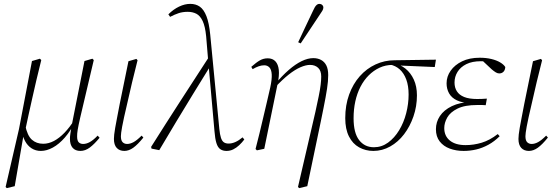

<svg xmlns="http://www.w3.org/2000/svg" viewBox="-20 -767 2882 991"><path d="M15 204 9 198 78 -101 145 -452 186 -464 193 -457Q179 -401 167.5 -352Q156 -303 146.5 -260Q137 -217 128 -177Q119 -137 111 -98L105 -90L56 194ZM191 12Q164 12 143 -1.5Q122 -15 109 -39.5Q96 -64 92 -96L110 -121Q121 -67 144.5 -46Q168 -25 203 -25Q231 -25 258.5 -39.5Q286 -54 313 -82Q340 -110 365 -150L373 -141H369Q345 -92 315 -57.5Q285 -23 253 -5.5Q221 12 191 12ZM395 12Q369 12 355 -4Q341 -20 341 -51Q341 -63 343.5 -79Q346 -95 350 -118L351 -124L416 -452L457 -464L464 -457L394 -160Q389 -139 386 -123.5Q383 -108 381 -97Q379 -86 378.5 -77.5Q378 -69 378 -63Q378 -41 386.5 -32.5Q395 -24 409 -24Q426 -24 444 -34Q462 -44 484 -67L494 -56Q467 -23 443.5 -5.5Q420 12 395 12Z M622 12Q597 12 582.5 -3.5Q568 -19 568 -50Q568 -60 569.5 -73Q571 -86 574.5 -107Q578 -128 584 -158Q590 -188 598 -231L643 -451L684 -463L690 -456L662 -343Q648 -281 637.5 -236.5Q627 -192 620.5 -162.5Q614 -133 610.5 -113.5Q607 -94 605.5 -82.5Q604 -71 604 -64Q604 -42 613 -33Q622 -24 636 -24Q652 -24 669.5 -33.5Q687 -43 711 -67L720 -57Q691 -21 668 -4.5Q645 12 622 12Z M762 0 760 -9Q835 -128 911 -245.5Q987 -363 1063 -480L1074 -430H1068Q1023 -358 978.5 -285Q934 -212 890 -139.5Q846 -67 802 8ZM1149 12Q1130 12 1117 3Q1104 -6 1097 -28.5Q1090 -51 1087 -90L1056 -439L1055 -448L1044 -580Q1039 -631 1026 -658.5Q1013 -686 993.5 -696Q974 -706 949 -706Q923 -706 902 -699Q881 -692 858 -680L849 -693Q875 -719 904.5 -733Q934 -747 962 -747Q991 -747 1011.5 -732.5Q1032 -718 1045.5 -683.5Q1059 -649 1065 -589L1112 -102Q1115 -72 1120.5 -55.5Q1126 -39 1135.5 -32.5Q1145 -26 1160 -26Q1177 -26 1195 -34Q1213 -42 1232 -58L1241 -47Q1229 -31 1214.5 -17.5Q1200 -4 1184 4Q1168 12 1149 12Z M1299 2Q1310 -39 1319.5 -79.5Q1329 -120 1338.5 -159.5Q1348 -199 1357 -238Q1366 -277 1375 -316Q1384 -358 1382.5 -383Q1381 -408 1370.5 -419Q1360 -430 1344 -430Q1330 -430 1315.5 -425Q1301 -420 1284 -410L1277 -422Q1303 -445 1321.5 -455.5Q1340 -466 1362 -466Q1387 -466 1401.5 -450.5Q1416 -435 1419 -406Q1422 -377 1413 -335L1344 1L1306 9ZM1518 198 1583 -82Q1598 -144 1608 -190Q1618 -236 1625 -270Q1632 -304 1635 -329Q1638 -354 1638 -372Q1638 -402 1622 -417Q1606 -432 1580 -432Q1559 -432 1531 -420Q1503 -408 1470 -382Q1437 -356 1398 -314L1393 -332H1399Q1436 -376 1470.5 -406Q1505 -436 1537 -451.5Q1569 -467 1597 -467Q1620 -467 1637.5 -457.5Q1655 -448 1664.5 -429Q1674 -410 1674 -379Q1674 -363 1672.5 -346Q1671 -329 1668 -309Q1665 -289 1660.5 -264.5Q1656 -240 1650 -210Q1644 -180 1636 -141L1566 194L1524 204ZM1519 -549Q1538 -590 1557 -630Q1576 -670 1595 -710Q1600 -721 1604.5 -729Q1609 -737 1615 -742Q1621 -747 1628 -747Q1637 -747 1643 -741.5Q1649 -736 1649 -728Q1649 -720 1643.5 -711Q1638 -702 1625 -683Q1602 -648 1578.5 -613Q1555 -578 1532 -543Z M1907 12Q1867 12 1833.5 -6.5Q1800 -25 1781 -63Q1762 -101 1762 -157Q1762 -224 1782 -279Q1802 -334 1837 -373.5Q1872 -413 1918.5 -434.5Q1965 -456 2017 -456L2230 -459L2224 -421L2037 -429L2007 -432Q1970 -432 1939 -417.5Q1908 -403 1883 -378Q1858 -353 1840.5 -319Q1823 -285 1814 -244Q1805 -203 1805 -157Q1805 -81 1833.5 -44Q1862 -7 1910 -7Q1950 -7 1983 -31Q2016 -55 2040 -94.5Q2064 -134 2076.5 -182.5Q2089 -231 2089 -279Q2089 -324 2077 -356.5Q2065 -389 2043.5 -408.5Q2022 -428 1992 -434L2009 -440Q2045 -435 2072.5 -413Q2100 -391 2116 -356Q2132 -321 2132 -275Q2132 -218 2114 -166Q2096 -114 2065.5 -74Q2035 -34 1994 -11Q1953 12 1907 12Z M2373 12Q2334 12 2301.5 0Q2269 -12 2249.5 -37Q2230 -62 2230 -100Q2230 -137 2250.5 -168Q2271 -199 2312 -219Q2353 -239 2414 -241L2410 -234Q2366 -236 2338.5 -249Q2311 -262 2298 -285Q2285 -308 2285 -337Q2285 -372 2306 -402Q2327 -432 2365 -450.5Q2403 -469 2456 -469Q2489 -469 2516 -462.5Q2543 -456 2561.5 -445Q2580 -434 2588 -421Q2587 -405 2578.5 -396.5Q2570 -388 2557 -388Q2548 -388 2539 -393.5Q2530 -399 2518 -409L2470 -454L2521 -453L2522 -442Q2504 -447 2491 -449Q2478 -451 2462 -451Q2417 -451 2387 -436Q2357 -421 2341.5 -396Q2326 -371 2326 -341Q2326 -315 2338 -296Q2350 -277 2375.5 -266.5Q2401 -256 2443 -256Q2455 -256 2468 -256.5Q2481 -257 2493 -258L2487 -224Q2480 -225 2468.5 -225Q2457 -225 2443 -225Q2379 -225 2341.5 -206.5Q2304 -188 2288.5 -160.5Q2273 -133 2273 -106Q2273 -65 2302 -41.5Q2331 -18 2383 -18Q2425 -18 2466.5 -30.5Q2508 -43 2549 -75L2559 -64Q2532 -37 2501 -20Q2470 -3 2438 4.5Q2406 12 2373 12Z M2710 12Q2685 12 2670.5 -3.5Q2656 -19 2656 -50Q2656 -60 2657.5 -73Q2659 -86 2662.5 -107Q2666 -128 2672 -158Q2678 -188 2686 -231L2731 -451L2772 -463L2778 -456L2750 -343Q2736 -281 2725.5 -236.5Q2715 -192 2708.5 -162.5Q2702 -133 2698.5 -113.5Q2695 -94 2693.5 -82.5Q2692 -71 2692 -64Q2692 -42 2701 -33Q2710 -24 2724 -24Q2740 -24 2757.5 -33.5Q2775 -43 2799 -67L2808 -57Q2779 -21 2756 -4.5Q2733 12 2710 12Z"/></svg>

Font: Source Serif 4 48pt Light
Style: Italic
Weight: 300
Italic angle: -12°
Designer: Frank Grießhammer
Foundry: Adobe Systems Incorporated
Version: Version 4.004;hotconv 1.0.116;makeotfexe 2.5.65601